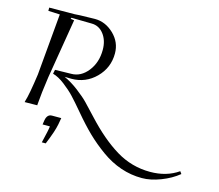

<svg xmlns="http://www.w3.org/2000/svg" viewBox="-109 -678 1210 1062"><g transform="rotate(15 496.0 -146.5)"><path d="M179.7 100.6 183.6 75.2Q186.5 58.6 194.8 49.3Q203.1 40 217.8 40H270.5L263.7 78.1Q255.9 119.1 223.6 197.3H201.2Q219.7 122.1 221.7 100.6ZM47.9 -514.6V-533.2L192.4 -534.2L223.6 -536.1Q279.3 -538.1 308.6 -538.1Q369.1 -538.1 417 -492.2Q464.8 -446.3 464.8 -381.8Q464.8 -299.8 407.2 -242.2Q349.6 -184.6 267.6 -184.6L229.5 -185.5Q270.5 -167 312 -135.3Q353.5 -103.5 376 -80.1Q398.4 -56.6 441.4 -10.7Q535.2 90.8 625.5 145.5Q715.8 200.2 821.3 200.2Q915 200.2 982.4 153.3L992.2 167Q950.2 201.2 893.1 223.1Q835.9 245.1 786.1 245.1Q723.6 245.1 665 225.1Q606.4 205.1 552.7 166.5Q499 127.9 454.6 85Q410.2 42 359.4 -18.6Q317.4 -68.4 292.5 -94.7Q267.6 -121.1 231.4 -148.9Q195.3 -176.8 163.1 -185.5L168 -209L259.8 -210.9Q315.4 -210.9 355 -261.2Q394.5 -311.5 394.5 -383.8Q394.5 -437.5 367.2 -473.1Q339.8 -508.8 296.9 -508.8Q266.6 -508.8 181.6 -510.7L178.7 -503.9L199.2 -501L142.6 -159.2Q128.9 -64.5 124 0V5.9L51.8 6.8L53.7 -1Q66.4 -41 83 -159.2L114.3 -511.7Z"/></g></svg>

Font: Kleymisska
Style: Regular
Weight: 500
Italic angle: -8°
Designer: gluk
Foundry: gluk
Version: Version 0.298